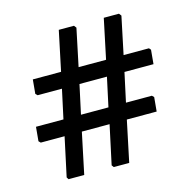

<svg xmlns="http://www.w3.org/2000/svg" viewBox="-86 -658 700 709"><g transform="rotate(-15 264.5 -303.0)"><path d="M504 -361H393L369 -250H468L475 -243L470 -189H356L323 -32H264L258 -40L290 -189H184L151 -32H91L86 -40L118 -189H27L20 -196L25 -250H130L154 -361H61L54 -368L59 -422H167L199 -574H257L264 -565L234 -422H339L371 -574H429L436 -565L406 -422H503L509 -415ZM302 -250 326 -361H221L197 -250Z"/></g></svg>

Font: Alegreya Sans SC Medium
Style: Regular
Weight: 500
Designer: Juan Pablo del Peral
Foundry: Huerta Tipografica
Version: Version 2.001;PS 002.001;hotconv 1.0.88;makeotf.lib2.5.64775